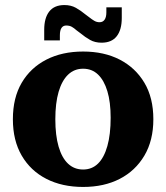

<svg xmlns="http://www.w3.org/2000/svg" viewBox="-20 -728 657 760"><path d="M309 12Q226 12 163.5 -20Q101 -52 66 -112Q31 -172 31 -256Q31 -341 66 -400.5Q101 -460 163.5 -492Q226 -524 309 -524Q392 -524 454 -492Q516 -460 551.5 -400.5Q587 -341 587 -256Q587 -172 551.5 -112Q516 -52 454 -20Q392 12 309 12ZM309 -57Q344 -57 368 -80.5Q392 -104 405 -150Q418 -196 418 -262Q418 -324 405 -367Q392 -410 368 -433Q344 -456 309 -456Q274 -456 249.5 -432.5Q225 -409 212 -364.5Q199 -320 199 -256Q199 -192 212 -147.5Q225 -103 249.5 -80Q274 -57 309 -57ZM382 -559Q356 -559 336.5 -570Q317 -581 299 -596L283 -608L318 -671L334 -659Q344 -651 353.5 -645.5Q363 -640 374 -640Q387 -640 394 -650Q401 -660 401 -679V-699H462V-657Q462 -610 442 -584.5Q422 -559 382 -559ZM155 -610Q155 -657 175 -682.5Q195 -708 235 -708Q261 -708 280.5 -697Q300 -686 318 -671L334 -659L299 -596L283 -608Q273 -617 264 -622Q255 -627 242 -627Q230 -627 223.5 -617.5Q217 -608 217 -588V-568H155Z"/></svg>

Font: Montagu Slab 144pt SemiBold
Style: Regular
Weight: 600
Version: Version 1.000